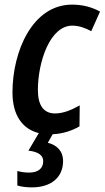

<svg xmlns="http://www.w3.org/2000/svg" viewBox="-20 -571 453 831"><path d="M118 240C201 240 253 197 253 126C253 81 224 56 187 47L208 10C253 8 293 -6 324 -24L325 -115C288 -94 253 -80 218 -80C170 -80 144 -114 144 -181C144 -303 196 -460 293 -460C323 -460 351 -449 375 -436L413 -521C378 -540 338 -551 292 -551C120 -551 34 -348 34 -171C34 -71 78 -12 148 5L103 81C146 86 167 101 167 127C167 158 145 176 106 176C87 176 68 173 55 169V232C72 237 94 240 118 240Z"/></svg>

Font: Noto Sans Display SemiCondensed Medium
Style: Italic
Weight: 500
Width: 4
Italic angle: -12°
Designer: Monotype Design Team
Foundry: Monotype Imaging Inc.
Version: Version 1.900